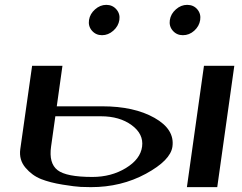

<svg xmlns="http://www.w3.org/2000/svg" viewBox="-20 -771 998 791"><path d="M63.5 -156.2 112.3 -500H237.3L213.9 -333H401.4Q532.2 -333 616.2 -285.6Q700.2 -238.3 690.4 -167Q682.6 -110.4 581.1 -55.2Q479.5 0 354.5 0Q335 0 312.5 -1Q290 -2 238.3 -10.3Q186.5 -18.6 149.4 -33.2Q112.3 -47.9 85 -80.1Q57.6 -112.3 63.5 -156.2ZM945.3 -500 875 0H750L820.3 -500ZM208 -292 190.4 -167Q180.7 -98.6 216.8 -70.3Q252.9 -42 360.4 -42Q438.5 -42 498.5 -78.6Q558.6 -115.2 565.4 -167Q572.3 -218.8 522.5 -255.4Q472.7 -292 395.5 -292ZM751 -751Q777.3 -751 793 -732.4Q808.6 -713.9 804.7 -688.5Q800.8 -663.1 780.3 -644.5Q759.8 -626 733.4 -626Q708 -626 691.9 -644.5Q675.8 -663.1 679.7 -688.5Q683.6 -713.9 704.6 -732.4Q725.6 -751 751 -751ZM358.9 -644.5Q342.8 -663.1 346.7 -688.5Q350.6 -713.9 371.6 -732.4Q392.6 -751 418 -751Q443.4 -751 459.5 -732.4Q475.6 -713.9 471.7 -688.5Q467.8 -663.1 446.8 -644.5Q425.8 -626 400.4 -626Q375 -626 358.9 -644.5Z"/></svg>

Font: okolaks
Style: BoldItalic
Weight: 600
Width: 8
Italic angle: -8°
Version: Version 000.6.0